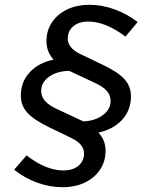

<svg xmlns="http://www.w3.org/2000/svg" viewBox="-20 -730 599 802"><path d="M241 52Q188 52 135.5 33Q83 14 39 -21L91 -81Q132 -49 170.5 -33.5Q209 -18 245 -18Q284 -18 307.5 -37.5Q331 -57 331 -89Q331 -128 279 -153L180 -201Q119 -231 93 -260.5Q67 -290 67 -331Q67 -388 104 -428Q141 -468 204 -481Q174 -513 174 -558Q174 -602 197 -636.5Q220 -671 260.5 -690.5Q301 -710 354 -710Q406 -710 458.5 -691Q511 -672 555 -638L504 -577Q462 -609 423 -624.5Q384 -640 349 -640Q310 -640 286.5 -620.5Q263 -601 263 -569Q263 -530 314 -505L414 -457Q476 -427 501.5 -397.5Q527 -368 527 -328Q527 -270 490.5 -230Q454 -190 391 -176Q421 -145 421 -101Q421 -56 398 -21.5Q375 13 334.5 32.5Q294 52 241 52ZM328 -223Q377 -225 409.5 -249Q442 -273 442 -309Q442 -332 426.5 -350Q411 -368 376 -384L269 -434Q218 -433 185 -409.5Q152 -386 152 -350Q152 -327 168 -308.5Q184 -290 217 -275Z"/></svg>

Font: Red Hat Display SemiBold
Style: Italic
Weight: 600
Italic angle: -12°
Designer: Pentagram, MCKL
Foundry: Pentagram, MCKL
Version: Version 1.023